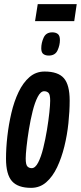

<svg xmlns="http://www.w3.org/2000/svg" viewBox="-20 -896 390 926"><path d="M130 10Q66 10 37.5 -22.5Q9 -55 9 -131Q9 -182 15.5 -239Q22 -296 35 -351.5Q48 -407 69.5 -452Q91 -497 122 -524Q153 -551 195 -551Q260 -551 288 -519Q316 -487 316 -411Q316 -360 310 -302.5Q304 -245 290.5 -190Q277 -135 255.5 -89.5Q234 -44 203 -17Q172 10 130 10ZM133 -85Q150 -85 164 -112Q178 -139 188.5 -181.5Q199 -224 206.5 -269.5Q214 -315 218 -353Q222 -391 222 -410Q222 -440 214 -448Q206 -456 193 -456Q176 -456 162 -429Q148 -402 137.5 -360Q127 -318 119.5 -272Q112 -226 108 -188Q104 -150 104 -132Q104 -102 112 -93.5Q120 -85 133 -85ZM215 -628Q199 -628 189 -635.5Q179 -643 179 -663Q179 -689 190.5 -714.5Q202 -740 232 -740Q249 -740 259 -732Q269 -724 269 -703Q269 -678 257.5 -653Q246 -628 215 -628ZM149 -794 162 -876H350L338 -794Z"/></svg>

Font: Georama Extra Condensed SemiBold
Style: Italic
Weight: 600
Width: 2
Italic angle: -9°
Designer: Jean-Baptiste Levee
Foundry: Production Type
Version: Version 1.000